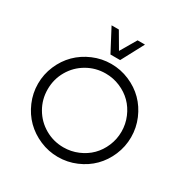

<svg xmlns="http://www.w3.org/2000/svg" viewBox="-220 -1183 1334 1376"><g transform="rotate(30 447.0 -495.0)"><path d="M406.2 -814.9 308.6 -1000H368.7L446.3 -867.7L523.9 -1000H585L486.3 -814.9ZM446.3 9.8Q368.2 9.8 296.9 -20.8Q225.6 -51.3 173.8 -102.8Q122.1 -154.3 91.6 -225.6Q61 -296.9 61 -375Q61 -453.1 91.6 -524.4Q122.1 -595.7 173.8 -647.2Q225.6 -698.7 296.9 -729.2Q368.2 -759.8 446.3 -759.8Q524.9 -759.8 596.4 -729.2Q668 -698.7 719.2 -647.2Q770.5 -595.7 800.8 -524.4Q831.1 -453.1 831.1 -375Q831.1 -296.9 800.8 -225.6Q770.5 -154.3 719.2 -102.8Q668 -51.3 596.4 -20.8Q524.9 9.8 446.3 9.8ZM446.3 -69.8Q508.8 -69.8 565.4 -93.8Q622.1 -117.7 662.8 -158.4Q703.6 -199.2 727.5 -255.9Q751.5 -312.5 751.5 -375Q751.5 -437.5 727.5 -494.1Q703.6 -550.8 662.8 -591.6Q622.1 -632.3 565.4 -656.2Q508.8 -680.2 446.3 -680.2Q363.3 -680.2 293 -639.6Q222.7 -599.1 181.9 -528.8Q141.1 -458.5 141.1 -375Q141.1 -291.5 181.9 -221.2Q222.7 -150.9 293 -110.4Q363.3 -69.8 446.3 -69.8Z"/></g></svg>

Font: Now
Style: Regular
Weight: 400
Designer: Alfredo Marco Pradil
Foundry: Alfredo Marco Pradil
Version: Version 1.002;PS 001.002;hotconv 1.0.88;makeotf.lib2.5.64775